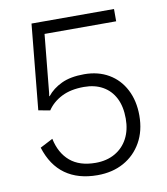

<svg xmlns="http://www.w3.org/2000/svg" viewBox="-77 -725 697 800"><g transform="rotate(-10 271.5 -325.0)"><path d="M272 10Q190 10 136 -28.5Q82 -67 58 -144L112 -172Q125 -110 165 -76Q205 -42 273 -42Q320 -42 355 -62Q390 -82 409 -118Q428 -154 428 -202Q428 -253 410 -288.5Q392 -324 358.5 -343Q325 -362 279 -362Q223 -362 184.5 -342.5Q146 -323 124 -290L75 -299L110 -660H459V-608H156L132 -362L130 -349H132Q155 -378 193 -396Q231 -414 289 -414Q348 -414 392.5 -388Q437 -362 461.5 -314.5Q486 -267 486 -205Q486 -140 458.5 -91.5Q431 -43 383 -16.5Q335 10 272 10Z"/></g></svg>

Font: Kantumruy Pro Light
Style: Regular
Weight: 300
Version: Version 1.002